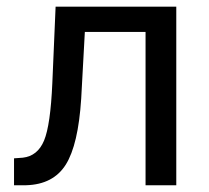

<svg xmlns="http://www.w3.org/2000/svg" viewBox="-20 -548 618 568"><path d="M501.5 -528.3V0H410.6V-453.6H231L220.2 -255.9Q211.4 -119.6 174.6 -61Q137.7 -2.4 57.6 0H21.5V-79.6L47.4 -81.5Q91.3 -86.4 110.4 -132.3Q129.4 -178.2 134.8 -302.2L144.5 -528.3Z"/></svg>

Font: RobotoInd
Style: Regular
Weight: 400
Designer: Google
Version: Version 2.001101; 2014